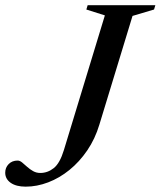

<svg xmlns="http://www.w3.org/2000/svg" viewBox="-69 -705 616 736"><path d="M312 -227.5Q295.5 -172.5 265.5 -128.5Q235.5 -84.5 197.2 -53.5Q159 -22.5 115.8 -6Q72.5 10.5 29.5 10.5Q-7 10.5 -28 -4.2Q-49 -19 -49 -43Q-49 -62.5 -35.8 -76Q-22.5 -89.5 -1.5 -89.5Q7 -89.5 15.8 -82.2Q24.5 -75 35 -65.5Q45.5 -56 58 -49Q70.5 -42 85.5 -42Q113.5 -42 137 -60.5Q160.5 -79 176 -130L333 -646L262 -668.5L267 -685H526.5L521.5 -668.5L439 -644Z"/></svg>

Font: Newsreader 36pt Medium
Style: Italic
Weight: 500
Italic angle: -17°
Designer: Hugues Gentile
Foundry: Production Type
Version: Version 1.003